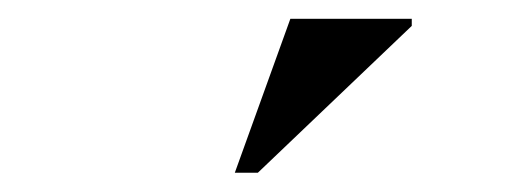

<svg xmlns="http://www.w3.org/2000/svg" viewBox="-20 -738 540 204"><path d="M229.5 -554.5 288.5 -718H417.5V-710.5L254 -554.5Z"/></svg>

Font: Newsreader 60pt
Style: Bold
Weight: 700
Designer: Hugues Gentile
Foundry: Production Type
Version: Version 1.003